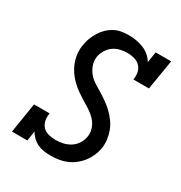

<svg xmlns="http://www.w3.org/2000/svg" viewBox="-175 -870 950 1005"><g transform="rotate(30 300.0 -367.5)"><path d="M273 8Q273 8 273 8Q273 8 273 8Q252 8 231.5 5Q211 2 193.5 -6.5Q176 -15 162 -28.5Q148 -42 138 -59L129 0H36L65 -181H159Q155 -159 159 -137.5Q163 -116 177 -101.5Q191 -87 212 -81.5Q233 -76 255 -76Q277 -76 299.5 -81Q322 -86 342 -98.5Q362 -111 375 -131Q388 -151 392 -174Q396 -197 390 -218.5Q384 -240 371.5 -257Q359 -274 342.5 -287Q326 -300 308 -311Q290 -322 272 -333Q254 -344 236.5 -356.5Q219 -369 203.5 -383.5Q188 -398 175 -414.5Q162 -431 152 -450Q142 -469 136 -489.5Q130 -510 128.5 -532.5Q127 -555 131 -577Q134 -599 142 -620Q150 -641 162 -661Q174 -681 191 -697.5Q208 -714 228.5 -725Q249 -736 271 -739.5Q293 -743 315 -743Q338 -743 361 -739Q384 -735 404.5 -726.5Q425 -718 442 -703.5Q459 -689 470 -670L480 -735H574L544 -554H450Q454 -576 450 -597Q446 -618 432 -632.5Q418 -647 397.5 -653Q377 -659 355 -659Q334 -659 312 -654Q290 -649 271.5 -636Q253 -623 241 -603Q229 -583 225 -562Q221 -535 230 -510Q239 -485 255.5 -466Q272 -447 294 -433.5Q316 -420 337.5 -407Q359 -394 379.5 -379Q400 -364 418 -346.5Q436 -329 451 -308Q466 -287 475 -263.5Q484 -240 487.5 -213.5Q491 -187 487 -160Q483 -136 473 -113Q463 -90 447.5 -70Q432 -50 411.5 -34Q391 -18 368 -8.5Q345 1 321 4.5Q297 8 273 8Z"/></g></svg>

Font: Iosevka Slab Medium Extended
Style: Italic
Weight: 500
Width: 7
Italic angle: -9°
Monospace: yes
Designer: Belleve Invis
Foundry: Belleve Invis
Version: Version 11.1.0; ttfautohint (v1.8.3)